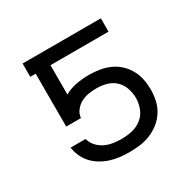

<svg xmlns="http://www.w3.org/2000/svg" viewBox="-126 -659 802 799"><g transform="rotate(-30 275.0 -259.0)"><path d="M278 12Q256 12 233.5 9.5Q211 7 189 0Q167 -7 147.5 -18.5Q128 -30 112.5 -46.5Q97 -63 87.5 -84Q78 -105 75 -127H147Q152 -107 166 -91.5Q180 -76 198.5 -67Q217 -58 237.5 -55Q258 -52 278 -52Q304 -52 329.5 -58Q355 -64 375 -80Q395 -96 404.5 -120.5Q414 -145 414 -170Q414 -194 406 -217.5Q398 -241 380.5 -257.5Q363 -274 339.5 -280.5Q316 -287 292 -287Q273 -287 253.5 -284Q234 -281 217 -272Q200 -263 187.5 -247Q175 -231 174 -212H103V-466H77V-530H453V-466H174V-325Q201 -340 231 -345.5Q261 -351 292 -351Q317 -351 342 -347Q367 -343 390 -333Q413 -323 431.5 -306Q450 -289 462.5 -267Q475 -245 480 -220Q485 -195 485 -170Q485 -144 479.5 -118.5Q474 -93 460 -70.5Q446 -48 425.5 -31.5Q405 -15 381 -5Q357 5 331 8.5Q305 12 278 12Z"/></g></svg>

Font: Lode Term
Style: Regular
Weight: 400
Monospace: yes
Designer: Belleve Invis
Foundry: Belleve Invis
Version: Version 29.2.0